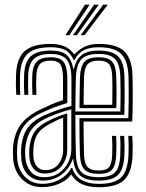

<svg xmlns="http://www.w3.org/2000/svg" viewBox="-20 -796 626 824"><path d="M404 -49.8Q361.8 -49.8 343.4 -67.6Q325 -85.5 323 -132.2Q322 -160 321.4 -205.2Q320.8 -250.5 320.8 -288.8H530.8Q532 -328 532.2 -365.4Q532.5 -402.8 532.1 -431.2Q531.8 -459.8 531.2 -472.8Q528 -537.8 499.1 -565.5Q470.2 -593.2 403 -593.2Q363.5 -593.2 338.8 -580.2Q314 -567.2 299.2 -537.5H296.8Q282 -570.2 259.2 -581.8Q236.5 -593.2 197.2 -593.2Q128.2 -593.2 98.2 -564.9Q68.2 -536.5 66 -473Q64.8 -431.5 66.8 -388.8H49.8Q48.5 -411 48.2 -431.9Q48 -452.8 48.8 -473.8Q51 -545.2 85.6 -576.4Q120.2 -607.5 197.2 -607.5Q233.2 -607.5 257 -597Q280.8 -586.5 298.2 -563H300.2Q339.5 -607.5 403 -607.5Q480.2 -607.5 513.1 -576Q546 -544.5 548.5 -473.8Q549 -457.5 549.5 -425.6Q550 -393.8 549.6 -354Q549.2 -314.2 547.5 -274.5H338.5Q338.8 -239.5 339.2 -200.5Q339.8 -161.5 340.5 -133.5Q342 -93.8 356.1 -79Q370.2 -64.2 404 -64.2Q436.2 -64.2 448.1 -78.9Q460 -93.5 461.5 -132Q462.2 -150 462.1 -168.8Q462 -187.5 460.8 -212.8H478.2Q479.8 -188.8 479.6 -168Q479.5 -147.2 478.8 -131.2Q476.8 -85.8 460.9 -67.8Q445 -49.8 404 -49.8ZM404 -21Q348.5 -21 324.1 -42.1Q299.8 -63.2 294.2 -113.2H292.2Q278 -72.2 244.1 -46.6Q210.2 -21 163.5 -21Q124 -21.2 99.2 -47Q74.5 -72.8 71.2 -117.2Q70.5 -129.5 70.5 -141.1Q70.5 -152.8 70.8 -160Q74.5 -210.2 96 -243Q117.5 -275.8 167 -299.8Q191.5 -311.2 225.4 -323Q259.2 -334.8 286.5 -341.5V-457Q286.5 -514 267.1 -539.2Q247.8 -564.5 197.2 -564.5Q147.5 -564.5 125.1 -543Q102.8 -521.5 101 -472Q100.2 -454.2 100.4 -433.1Q100.5 -412 101.5 -388.8H84.2Q82 -434.2 83.5 -472.8Q85.5 -530.8 112.6 -554.9Q139.8 -579 197.2 -579Q242.2 -579 264 -561.6Q285.8 -544.2 295.2 -499.5H297.2Q306.5 -542.2 331.8 -560.6Q357 -579 403 -579Q460.2 -579 486 -555Q511.8 -531 513.8 -472Q514 -461.2 514.5 -434.8Q515 -408.2 514.9 -373.5Q514.8 -338.8 513.5 -303H303.5Q303.2 -209.8 306 -130.5Q308 -78.8 329.8 -57.1Q351.5 -35.5 404 -35.5Q453.8 -35.5 474 -56.6Q494.2 -77.8 496.2 -130.5Q497 -148.5 497 -168.9Q497 -189.2 495.5 -212.8H513Q514 -194 514.4 -172.1Q514.8 -150.2 513.8 -129.5Q511 -69.5 486.6 -45.2Q462.2 -21 404 -21ZM303.5 -317.5H496.5Q497.8 -371 497.4 -412.9Q497 -454.8 496.2 -471.5Q493.8 -522 473.1 -543.2Q452.5 -564.5 403 -564.5Q351.2 -564.5 329.9 -542.2Q308.5 -520 306 -467.8Q304.8 -435.2 304.2 -396.9Q303.8 -358.5 303.5 -317.5ZM160 7Q109 7 74.8 -26.9Q40.5 -60.8 36.5 -114.2Q34.8 -141.8 36 -163Q40 -219 66.5 -257.9Q93 -296.8 155 -326.8Q179.5 -338.8 202 -348.6Q224.5 -358.5 250.5 -366V-457.2Q250.5 -500.2 240 -518Q229.5 -535.8 197.2 -535.8Q164 -535.8 150.5 -519.8Q137 -503.8 136 -470.2Q135.2 -456.2 135.2 -436.1Q135.2 -416 136.2 -388.8H119Q117.8 -416.8 117.9 -438.2Q118 -459.8 118.5 -471.8Q119.8 -513.2 138 -531.8Q156.2 -550.2 197.2 -550.2Q238.8 -550.2 253.9 -528.9Q269 -507.5 269 -457.5V-354.2Q239.5 -345.5 212.1 -334.8Q184.8 -324 160.8 -313Q103.8 -287 80 -251Q56.2 -215 53.5 -161.8Q52 -140.2 54 -115.8Q57.2 -67.2 87.2 -37.1Q117.2 -7 162 -7Q202.2 -7 235.5 -25.2Q268.8 -43.5 286 -75.2H290Q312 -6.8 404 -6.8Q470.8 -6.8 499.5 -34.1Q528.2 -61.5 531.2 -128.8Q532 -146.8 532 -168.5Q532 -190.2 530.5 -212.8H547.8Q549.2 -190.8 549.4 -168.5Q549.5 -146.2 548.8 -128Q545.2 -54.5 512.9 -23.5Q480.5 7.5 404 7.5Q317.8 7.5 286.8 -46H284.8Q265.8 -21.2 232.8 -7.1Q199.8 7 160 7ZM479.2 -331.8H321Q321.2 -358.2 321.9 -396.9Q322.5 -435.5 323.2 -466.2Q325.2 -510 341.8 -530.1Q358.2 -550.2 403 -550.2Q443.8 -550.2 460.5 -532.2Q477.2 -514.2 478.8 -470.5Q479.2 -455 479.9 -420.1Q480.5 -385.2 479.2 -331.8ZM338.8 -346.2H461.8Q462.8 -390.2 462.5 -422.1Q462.2 -454 461.5 -470Q459.8 -506.5 447.4 -521.1Q435 -535.8 403 -535.8Q370.5 -535.8 356.4 -520.5Q342.2 -505.2 340.5 -465Q340 -443 339.4 -408.8Q338.8 -374.5 338.8 -346.2ZM169.5 -35.5Q207.5 -35.5 233.5 -53.6Q259.5 -71.8 272.8 -99.4Q286 -127 286 -155.2V-327Q258 -320 226.6 -308.6Q195.2 -297.2 173.2 -286.2Q130.8 -264.8 111.5 -234.5Q92.2 -204.2 88.2 -156.8Q87 -139.5 88.8 -118.8Q92.2 -83.2 112.2 -59.4Q132.2 -35.5 169.5 -35.5ZM172.5 -51.2Q142.8 -51.2 125.6 -70.1Q108.5 -89 106.2 -120Q104.8 -141.2 105.8 -156.5Q108.8 -197.2 124.9 -224.9Q141 -252.5 179.2 -272.8Q199.8 -283.5 221.2 -292.8Q242.8 -302 268.5 -309.2V-153.5Q268.5 -113.8 243.4 -82.5Q218.2 -51.2 172.5 -51.2ZM174.8 -65.8Q210.8 -65.8 230.9 -91.8Q251 -117.8 251 -152.2V-291Q234.2 -284.8 218.4 -276.9Q202.5 -269 185.2 -259.5Q153 -241.5 139.1 -217.6Q125.2 -193.8 123.2 -155.8Q122.5 -144.8 122.8 -138Q123 -131.2 123.5 -121.2Q125.5 -97.2 138.6 -81.5Q151.8 -65.8 174.8 -65.8ZM260.8 -645 344.8 -776H364.8L277.5 -645ZM326 -645 422.8 -776H442.5L342.8 -645ZM293.2 -645 383.8 -776H403.8L310 -645Z"/></svg>

Font: Big Shoulders Inline Display SemiBold
Style: Regular
Weight: 600
Designer: Patric King
Foundry: XO Type Co
Version: Version 1.000